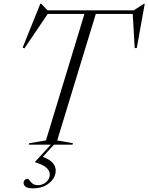

<svg xmlns="http://www.w3.org/2000/svg" viewBox="-20 -770 790 1022"><path d="M156 232.5Q127.5 232.5 116.5 224Q105.5 215.5 105.5 204Q105.5 194.5 111.5 188.2Q117.5 182 127.5 182Q131.5 182 137 190.2Q142.5 198.5 153 207Q163.5 215.5 182 215.5Q207.5 215.5 226.2 199Q245 182.5 245 158Q245 140 228.2 123.8Q211.5 107.5 166.5 93.5V91.5L250.5 0H133L135 -7.5L224.5 -22.5L429.5 -696H234L110 -512.5L100.5 -516.5L194.5 -750H199.5L233 -715H692L745.5 -750H750.5L708 -514H697L686.5 -696H490L284.5 -22.5L368.5 -7.5L366 0H267L208 65Q248 80.5 262.2 98.8Q276.5 117 276.5 137.5Q276.5 176 242.5 204.2Q208.5 232.5 156 232.5Z"/></svg>

Font: Newsreader 72pt Light
Style: Italic
Weight: 300
Italic angle: -17°
Designer: Hugues Gentile
Foundry: Production Type
Version: Version 1.003; ttfautohint (v1.8.3)